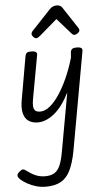

<svg xmlns="http://www.w3.org/2000/svg" viewBox="-81 -886 774 1430"><g transform="rotate(-5 306.0 -171.0)"><path d="M185 16Q144 16 116 -3Q88 -22 78 -62.5Q68 -103 80 -166L136 -486Q140 -503 149.5 -509Q159 -515 179 -515Q206 -515 216 -507Q226 -499 222 -482L163 -158Q158 -130 159 -108.5Q160 -87 171.5 -75Q183 -63 209 -63Q244 -63 280 -91.5Q316 -120 350.5 -171Q385 -222 416.5 -291.5Q448 -361 472 -444L475 -486Q479 -503 489 -509Q499 -515 519 -515Q546 -515 555.5 -507Q565 -499 561 -482L429 254Q412 342 385 396Q358 450 314 474Q270 498 202 498Q165 498 130.5 488Q96 478 67 462Q38 446 17 428Q3 415 -1 401.5Q-5 388 14 371Q31 356 41.5 355Q52 354 69 368Q101 392 133 406Q165 420 205 420Q247 420 273.5 403.5Q300 387 316 350Q332 313 343 251L422 -188Q396 -136 367.5 -97.5Q339 -59 308 -34Q277 -9 246 3.5Q215 16 185 16ZM228 -610Q217 -610 206 -621.5Q195 -633 195 -644Q195 -650 197.5 -655Q200 -660 204 -665L348 -818Q359 -829 371 -834.5Q383 -840 400 -840Q416 -840 426.5 -833.5Q437 -827 443 -816L545 -661Q550 -654 551 -649.5Q552 -645 552 -641Q552 -630 538 -620Q524 -610 514 -610Q506 -610 500 -614.5Q494 -619 489 -625L389 -739L255 -624Q248 -619 241.5 -614.5Q235 -610 228 -610Z"/></g></svg>

Font: Playwrite DE VA
Style: Regular
Weight: 400
Designer: Veronika Burian, José Scaglione
Foundry: TypeTogether
Version: Version 1.002